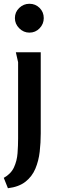

<svg xmlns="http://www.w3.org/2000/svg" viewBox="-31 -774 302 1018"><path d="M201 -678Q201 -647 179 -624Q157 -601 125 -601Q94 -601 71 -624Q48 -647 48 -678Q48 -710 71 -732Q94 -754 125 -754Q157 -754 179 -732Q201 -710 201 -678ZM185 -497V-66Q185 -18 179.5 30.5Q174 79 156.5 120.5Q139 162 104 189.5Q69 217 11 224L-11 169Q27 148 43 113.5Q59 79 62 38.5Q65 -2 65 -40V-444L53 -497Z"/></svg>

Font: Rosario Light
Style: Bold
Weight: 700
Version: Version 1.101; ttfautohint (v1.8.1.43-b0c9)